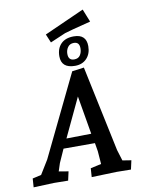

<svg xmlns="http://www.w3.org/2000/svg" viewBox="-102 -884 714 951"><g transform="rotate(-10 255.0 -408.5)"><path d="M489 -44 479 1Q433 0 407 0L281 4L284 -40L338 -52L333 -117L326 -159H168L138 -92L125 -52L173 -44L163 1Q120 0 92 0L-11 4L-8 -40L36 -50L79 -120L277 -529L337 -537L428 -106L445 -51ZM283 -401 191 -206 316 -208ZM314 -698Q377 -698 377 -638Q377 -600 355 -576.5Q333 -553 296 -553Q227 -553 227 -613Q227 -652 249.5 -675Q272 -698 314 -698ZM309 -666Q289 -666 278.5 -651.5Q268 -637 268 -618Q268 -585 297 -585Q318 -585 327.5 -599.5Q337 -614 337 -634Q337 -666 309 -666ZM381 -821 407 -756Q292 -727 275 -721L198 -688L180 -731Z"/></g></svg>

Font: Andada SC
Style: Italic
Weight: 400
Italic angle: -8.29999°
Designer: Carolina Giovagnoli
Foundry: Carolina Giovagnoli
Version: Version 1.003